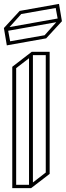

<svg xmlns="http://www.w3.org/2000/svg" viewBox="-63 -966 338 986"><path d="M-28 -733 -43 -822 38 -910 229 -944 240 -946 255 -857 174 -769 -17 -735ZM46 -894 -14 -827 233 -871 223 -925ZM-21 -808 -11 -754 166 -785 226 -852ZM0 0V-623L100 -700H192V-73L97 0ZM172 -80V-683H106V-29ZM20 -616V-17H86V-667Z"/></svg>

Font: Imposible
Style: Regular
Weight: 400
Designer: Rodrigo Fuenzalida
Foundry: fragTYPE
Version: Version 1.000